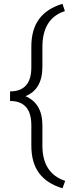

<svg xmlns="http://www.w3.org/2000/svg" viewBox="-20 -800 370 1017"><path d="M311 197.3Q229 172.9 187.5 117.7Q146 62.5 146 -28.8V-136.7Q146 -265.1 33.2 -265.1V-315.9Q146 -315.9 146 -443.4V-555.2Q146.5 -644.5 187.5 -699.7Q228.5 -754.9 311 -779.8L323.7 -741.2Q204.6 -703.1 204.6 -550.3V-446.3Q204.6 -326.2 114.7 -290.5Q204.6 -252.9 204.6 -135.3V-23.9Q206.5 118.7 325.2 158.2Z"/></svg>

Font: Roboto-Light
Style: Regular
Weight: 300
Designer: Google
Version: Version 2.137; 2017